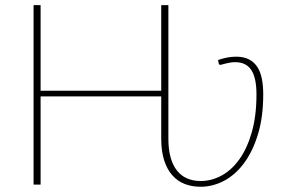

<svg xmlns="http://www.w3.org/2000/svg" viewBox="-20 -723 1106 752"><path d="M834 -488Q853 -494.5 870.2 -497.8Q887.5 -501 905 -501Q935.5 -501 956 -490Q976.5 -479 988.8 -459.2Q1001 -439.5 1006 -412.5Q1011 -385.5 1011 -353.5Q1011 -264 990.2 -196.5Q969.5 -129 935.2 -83.2Q901 -37.5 856.8 -14.5Q812.5 8.5 765.5 8.5Q732.5 8.5 704.2 -2.2Q676 -13 655.5 -35.8Q635 -58.5 623.2 -94.2Q611.5 -130 611.5 -180V-345.5H139V0H111.5V-703H139V-367.5H611.5V-703H639.5V-180Q639.5 -137.5 648.2 -106.2Q657 -75 673.5 -54.5Q690 -34 713.5 -24Q737 -14 766 -14Q808 -14 847.5 -35.2Q887 -56.5 917.5 -99Q948 -141.5 966.2 -205.2Q984.5 -269 984.5 -353.5Q984.5 -418 964.2 -448.8Q944 -479.5 901 -479.5Q890.5 -479.5 881 -477.8Q871.5 -476 863.8 -474.2Q856 -472.5 850.8 -470.8Q845.5 -469 844 -469Q837 -469 836.5 -475.5Z"/></svg>

Font: Lato ExtraLight
Style: Regular
Weight: 275
Designer: Lukasz Dziedzic with Adam Twardoch and Botio Nikoltchev
Foundry: tyPoland Lukasz Dziedzic
Version: Version 2.015; 2015-08-06; http://www.latofonts.com/